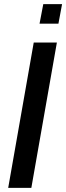

<svg xmlns="http://www.w3.org/2000/svg" viewBox="-20 -905 319 925"><path d="M19.5 0 142.5 -700H254L131 0ZM170.5 -791 188.5 -885H279L261.5 -791Z"/></svg>

Font: Cabin Condensed SemiBold
Style: Italic
Weight: 600
Width: 3
Italic angle: -10°
Designer: Pablo Impallari
Foundry: Pablo Impallari. http://www.impallari.com Igino Marini. http://www.ikern.com
Version: Version 3.001; ttfautohint (v1.8.3)